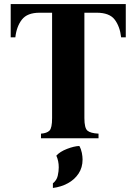

<svg xmlns="http://www.w3.org/2000/svg" viewBox="-20 -685 676 951"><path d="M33 -665H603V-500H580Q574 -554 548 -588Q522 -622 459 -622H398V-100Q398 -51 413 -38Q428 -25 468 -23V0H183V-23Q212 -25 225 -38Q238 -51 238 -100V-622H176Q115 -622 88.5 -588Q62 -554 56 -500H33ZM373 38Q382 54 385.5 72.5Q389 91 389 105Q389 145 369 175Q349 205 315.5 223Q282 241 242 246V223Q261 208 266 185.5Q271 163 271 144Q271 112 259 86Q277 66 312 52.5Q347 39 373 38Z"/></svg>

Font: Bona Nova
Style: Bold
Weight: 700
Designer: Mateusz Machalski
Foundry: Capitalics
Version: Version 4.001; ttfautohint (v1.8.3)